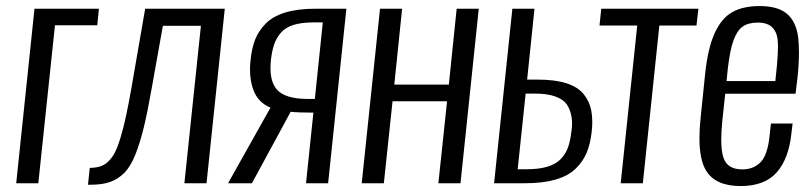

<svg xmlns="http://www.w3.org/2000/svg" viewBox="-20 -607 2690 636"><path d="M33.7 0 94.2 -578.1H307.6L302.2 -523.4H162.1L106.9 0Z M271.5 4.9 277.3 -50.8Q297.4 -51.3 311.8 -55.7Q326.2 -60.1 338.9 -72.3Q351.6 -84.5 360.8 -102.5Q370.1 -120.6 379.6 -152.3Q389.2 -184.1 397.5 -222.7Q405.8 -261.2 416 -319.3L460.9 -578.1H724.6L664.1 0H590.8L645.5 -521.5H519.5L483.4 -319.3Q469.2 -238.3 456.5 -185.8Q443.8 -133.3 428 -94Q412.1 -54.7 391.6 -34.2Q371.1 -13.7 345 -4.4Q318.8 4.9 281.7 4.9Z M735.4 0 876 -250.5Q834 -267.6 818.8 -310.5Q808.1 -340.3 808.1 -377Q808.1 -392.1 810.1 -408.7Q814 -447.8 825.4 -476.6Q836.9 -505.4 860.6 -529.3Q884.3 -553.2 925.3 -565.7Q966.3 -578.1 1024.9 -578.1H1127.4L1066.9 0H993.7L1018.1 -233.9Q966.8 -233.9 942.9 -236.8L814.5 0ZM997.1 -279.3H1022.9L1049.3 -532.7H1017.1Q978 -532.7 951.4 -524.2Q924.8 -515.6 909.9 -498Q895 -480.5 887.9 -459.5Q880.9 -438.5 877.4 -408.2Q876 -394 876 -381.3Q876 -335 897 -310.5Q924.3 -279.8 997.1 -279.3Z M1178.2 0 1238.8 -578.1H1312L1286.1 -326.7H1466.8L1492.7 -578.1H1565.9L1505.4 0H1432.1L1460.9 -271.5H1280.3L1251.5 0Z M1616.7 0 1677.2 -578.1H1750.5L1726.1 -343.3H1761.7Q1818.8 -343.3 1856.7 -331.1Q1894.5 -318.8 1913.6 -294.9Q1932.6 -271 1938.5 -241.2Q1941.9 -224.1 1941.9 -203.1Q1941.9 -187.5 1939.9 -169.9Q1935.5 -130.4 1923.3 -101.1Q1911.1 -71.8 1886.7 -48.1Q1862.3 -24.4 1820.6 -12.2Q1778.8 0 1719.7 0ZM1694.8 -46.4H1724.6Q1765.1 -46.4 1793 -54.7Q1820.8 -63 1837.2 -79.8Q1853.5 -96.7 1861.3 -118.2Q1869.1 -139.6 1872.6 -170.4Q1875 -184.6 1875 -197.8Q1875 -209.5 1873 -220.7Q1869.1 -243.7 1857.9 -260.5Q1846.7 -277.3 1820.3 -287.1Q1793.9 -296.9 1753.4 -296.9H1721.2Z M2036.1 0 2090.8 -522.5H1965.8L1971.7 -578.1H2293.5L2287.1 -522.5H2164.1L2109.4 0Z M2433.1 9.3Q2350.1 9.3 2318.8 -42Q2296.9 -78.1 2296.9 -149.9Q2296.9 -180.7 2300.8 -217.3L2315.9 -363.3Q2324.7 -447.8 2347.4 -497.3Q2370.1 -546.9 2405.8 -566.9Q2441.4 -586.9 2496.6 -586.9Q2556.6 -586.9 2586.9 -561.3Q2617.2 -535.6 2624 -482.9Q2626.5 -460.4 2626.5 -432.6Q2626.5 -395 2621.6 -348.6L2615.2 -296.4H2382.3L2373 -210Q2369.1 -173.3 2369.1 -145.5Q2369.1 -105 2377 -83Q2390.6 -45.9 2438.5 -45.9Q2476.6 -45.9 2499.8 -70.1Q2522.9 -94.2 2529.3 -157.7L2533.7 -197.8H2605.5L2601.6 -165.5Q2592.8 -81.5 2553 -36.1Q2513.2 9.3 2433.1 9.3ZM2386.7 -338.4H2548.3L2553.2 -386.2Q2557.1 -425.3 2557.1 -454.6Q2557.1 -459.5 2556.6 -463.9Q2556.2 -496.6 2540 -514.4Q2523.9 -532.2 2490.2 -532.2Q2459 -532.2 2440.2 -519Q2421.4 -505.9 2409.4 -472.4Q2397.5 -439 2390.6 -377.4Z"/></svg>

Font: Oswald
Style: Light
Weight: 300
Designer: Vernon Adams
Foundry: Vernon Adams
Version: 3.0; ttfautohint (v0.95.6-bc232) -l 8 -r 50 -G 200 -x 0 -w "